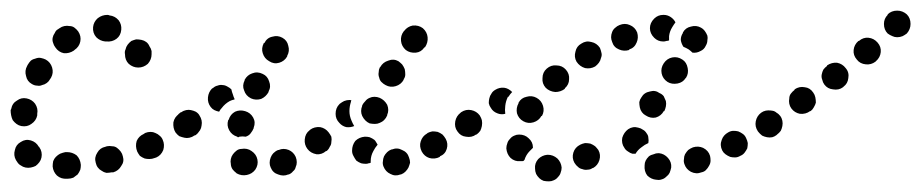

<svg xmlns="http://www.w3.org/2000/svg" viewBox="-27 -309 1732 361"><path d="M119 19Q122 15 124 10Q125 6 125 1Q124 -10 117 -17Q109 -23 99 -23H96Q91 -22 86 -20Q82 -18 78 -14Q75 -11 73 -6Q72 -1 72 4Q73 14 80 21Q88 28 99 27H101Q106 27 111 25Q115 22 119 19ZM204 -15Q203 -20 200 -24Q197 -28 193 -31Q189 -34 184 -34Q179 -35 174 -34L171 -33Q161 -31 156 -22Q150 -13 153 -3Q154 2 157 6Q160 10 164 12Q168 15 173 16Q178 16 183 15H186Q196 12 201 3Q207 -5 204 -15ZM21 6Q26 7 31 6Q36 5 40 3Q44 0 47 -4Q50 -8 51 -13Q52 -18 51 -23Q50 -28 47 -32Q47 -33 46 -33Q41 -42 31 -45Q21 -48 12 -42Q3 -37 1 -27Q-2 -17 3 -8Q4 -6 5 -5Q8 0 12 2Q16 5 21 6ZM279 -46Q277 -51 273 -54Q270 -57 265 -59Q261 -61 256 -61Q251 -61 246 -59L243 -57Q234 -53 230 -44Q227 -34 231 -24Q233 -20 236 -16Q240 -13 245 -11Q249 -10 254 -10Q259 -10 264 -12L267 -13Q276 -17 280 -27Q283 -37 279 -46ZM347 -90Q341 -99 331 -100Q321 -102 312 -96L310 -95Q301 -89 299 -79Q298 -68 303 -60Q306 -56 310 -53Q315 -51 320 -50Q324 -49 329 -50Q334 -51 338 -54L341 -55Q349 -61 351 -71Q353 -82 347 -90ZM-3 -83Q0 -79 4 -76Q8 -73 13 -72Q24 -70 32 -76Q41 -82 43 -92V-95Q45 -105 39 -114Q33 -122 23 -124Q13 -126 5 -120Q-4 -115 -6 -104L-7 -102Q-7 -97 -6 -92Q-5 -87 -3 -83ZM33 -151Q38 -148 43 -148Q48 -147 52 -149Q57 -150 61 -153Q65 -156 67 -160L69 -163Q74 -172 71 -182Q68 -192 59 -197Q55 -199 50 -200Q45 -201 40 -199Q35 -198 31 -195Q28 -192 25 -187L24 -185Q19 -176 22 -166Q24 -156 33 -151ZM248 -230Q244 -233 239 -234Q234 -235 229 -235Q225 -234 220 -232Q216 -229 213 -225Q210 -221 209 -216Q207 -212 208 -207Q208 -196 215 -189Q223 -182 233 -182Q243 -182 251 -189Q258 -197 258 -207Q258 -210 258 -213Q257 -218 254 -222Q252 -227 248 -230ZM72 -238Q71 -233 73 -228Q74 -224 77 -220Q83 -211 93 -209Q103 -208 112 -214Q113 -215 113 -215Q122 -221 124 -231Q126 -241 120 -250Q117 -254 113 -257Q109 -260 104 -260Q99 -261 94 -260Q89 -259 85 -256Q84 -255 82 -254Q78 -252 76 -247Q73 -243 72 -238ZM148 -258Q147 -247 154 -239Q161 -232 171 -231Q172 -231 173 -231Q184 -230 192 -236Q200 -242 201 -253Q202 -263 196 -271Q189 -279 179 -280Q177 -281 175 -281Q165 -281 157 -275Q149 -268 148 -258Z M529 5Q531 1 531 -4Q531 -9 529 -14Q525 -23 516 -27Q506 -31 497 -27H496Q491 -25 487 -21Q484 -18 482 -13Q480 -8 480 -3Q480 2 482 6Q486 16 496 19Q506 23 515 19H516Q521 17 524 13Q528 10 529 5ZM453 10Q459 1 457 -9Q455 -19 446 -25Q446 -25 446 -25Q442 -28 437 -29Q432 -30 427 -29Q422 -29 418 -26Q414 -23 411 -19Q408 -15 407 -10Q406 -5 407 -1Q407 4 410 9Q413 13 417 16Q417 16 418 17Q427 22 437 20Q447 18 453 10ZM741 6Q743 1 744 -3Q744 -8 742 -13Q739 -23 729 -27Q720 -32 710 -28H709Q704 -26 701 -23Q697 -19 695 -15Q693 -10 693 -6Q692 -1 694 4Q698 14 707 18Q716 23 726 19H727Q732 17 735 14Q739 10 741 6ZM643 -7Q640 -11 638 -15Q635 -20 635 -25V-26Q635 -36 641 -44Q648 -51 659 -52Q664 -52 668 -51Q673 -49 677 -46Q679 -44 680 -42Q682 -39 683 -37Q678 -31 675 -25Q670 -16 670 -6Q670 -4 670 -3Q668 -2 666 -2Q664 -1 661 -1Q656 -1 652 -2Q647 -4 643 -7ZM811 -48Q808 -53 805 -56Q801 -59 796 -61Q791 -62 786 -62Q781 -61 777 -59L776 -58Q767 -53 764 -43Q761 -34 766 -24Q771 -15 780 -12Q790 -9 800 -14V-15Q810 -19 813 -29Q816 -39 811 -48ZM596 -42Q597 -47 596 -52Q594 -56 591 -60Q585 -68 575 -70Q564 -71 556 -65L555 -64Q547 -58 546 -47Q545 -37 551 -29Q557 -21 568 -19Q578 -18 586 -25H587Q591 -28 593 -33Q596 -37 596 -42ZM402 -83 403 -84Q406 -94 415 -99Q424 -103 434 -100Q444 -97 449 -88Q454 -79 450 -69V-68Q448 -63 444 -58Q441 -54 435 -52Q429 -53 423 -52Q422 -51 421 -51Q420 -51 420 -51Q419 -52 419 -52Q409 -55 404 -64Q399 -73 402 -83ZM879 -72Q880 -77 879 -82Q878 -87 875 -91Q869 -100 859 -101Q849 -103 840 -97H839Q831 -91 829 -81Q827 -70 833 -62Q839 -53 849 -52Q860 -50 868 -56H869Q873 -59 876 -63Q878 -67 879 -72ZM348 -92Q346 -96 341 -99Q337 -101 332 -102Q328 -103 323 -102Q318 -101 314 -98H313Q304 -92 302 -82Q301 -71 306 -63Q309 -59 313 -56Q318 -53 322 -52Q327 -52 332 -53Q337 -54 341 -56L342 -57Q351 -63 352 -73Q354 -83 348 -92ZM632 -121Q631 -121 630 -121Q625 -121 620 -119Q616 -117 612 -114L611 -113Q604 -106 604 -95Q604 -85 611 -78Q616 -72 624 -70Q632 -69 639 -72Q636 -77 634 -82Q630 -91 630 -100Q630 -109 633 -118V-119Q634 -120 634 -120Q633 -120 632 -121ZM668 -77Q673 -76 678 -76Q683 -76 687 -78Q692 -80 695 -83Q699 -87 701 -92V-93Q705 -102 701 -112Q696 -121 687 -125Q682 -127 677 -127Q672 -127 668 -125Q663 -123 660 -119Q656 -115 654 -111V-110Q650 -100 654 -91Q659 -81 668 -77ZM372 -143H373Q377 -147 382 -148Q387 -150 392 -149Q396 -149 401 -146Q405 -144 408 -141Q409 -136 411 -131Q412 -127 414 -123Q414 -123 414 -123Q414 -123 414 -122Q409 -121 405 -119Q396 -114 390 -106Q387 -103 385 -99Q380 -100 376 -102Q372 -104 369 -108Q363 -116 364 -126Q365 -136 372 -143ZM445 -124Q454 -120 464 -123Q473 -127 478 -136V-137Q483 -146 479 -156Q476 -166 467 -170Q457 -175 447 -171Q438 -168 433 -159V-158Q428 -148 432 -139Q435 -129 445 -124ZM686 -163Q687 -158 690 -155Q694 -151 698 -149Q707 -144 717 -147Q727 -150 732 -159V-160Q735 -164 735 -169Q735 -174 734 -179Q732 -184 729 -188Q726 -191 722 -194Q713 -199 703 -195Q693 -192 688 -183L687 -182Q685 -178 685 -173Q684 -168 686 -163ZM479 -194Q488 -188 498 -191Q508 -194 513 -203V-204Q518 -213 515 -223Q513 -233 504 -238Q495 -243 485 -240Q475 -238 470 -228H469Q464 -218 467 -209Q470 -199 479 -194ZM736 -215Q744 -209 755 -210Q765 -211 771 -220H772Q778 -229 777 -239Q776 -249 768 -256Q760 -262 749 -261Q739 -259 733 -251L732 -250Q726 -242 727 -232Q728 -222 736 -215Z M1022 24Q1026 20 1027 16Q1029 11 1029 6Q1028 -4 1021 -11Q1013 -18 1003 -18H1002Q992 -17 985 -10Q978 -2 979 8Q979 13 981 18Q983 22 987 26Q990 29 995 31Q1000 32 1005 32Q1010 32 1014 30Q1019 28 1022 24ZM1226 23Q1230 20 1232 16Q1234 11 1235 6Q1236 -4 1229 -12Q1222 -20 1212 -21H1211Q1206 -21 1202 -19Q1197 -18 1193 -15Q1189 -11 1187 -7Q1185 -3 1185 2Q1184 13 1190 21Q1197 28 1207 29H1208Q1213 30 1218 28Q1222 27 1226 23ZM1306 3Q1309 -2 1309 -7Q1309 -12 1308 -16Q1305 -26 1295 -31Q1286 -35 1276 -32Q1271 -30 1267 -27Q1264 -24 1261 -19Q1259 -15 1259 -10Q1258 -5 1260 0Q1263 9 1272 14Q1282 19 1292 15Q1297 14 1300 11Q1304 7 1306 3ZM1098 -27Q1095 -31 1092 -34Q1088 -37 1083 -39Q1078 -40 1073 -40Q1068 -39 1064 -37Q1054 -32 1051 -22Q1048 -12 1053 -3Q1056 2 1060 5Q1063 8 1068 9Q1073 11 1078 10Q1083 10 1087 7H1088Q1097 2 1100 -8Q1103 -18 1098 -27ZM925 -30Q925 -35 927 -40Q928 -44 932 -48Q935 -52 940 -54Q944 -56 949 -56Q960 -56 967 -49Q975 -42 975 -32Q975 -32 975 -31Q975 -31 975 -31Q972 -28 969 -25Q962 -18 959 -8Q958 -8 958 -7Q957 -6 955 -6Q953 -6 951 -6Q941 -5 933 -12Q926 -19 925 -30ZM1378 -30Q1379 -35 1379 -40Q1378 -45 1376 -49Q1374 -54 1370 -57Q1366 -60 1361 -62Q1357 -63 1352 -63Q1347 -63 1342 -60Q1333 -55 1330 -46Q1326 -36 1331 -26Q1333 -22 1337 -19Q1341 -16 1346 -14Q1350 -13 1355 -13Q1360 -13 1365 -16Q1370 -18 1373 -22Q1376 -26 1378 -30ZM1147 -31Q1144 -35 1143 -40Q1142 -45 1143 -50Q1146 -60 1154 -66Q1163 -72 1173 -69Q1178 -68 1182 -65Q1186 -63 1189 -58Q1192 -54 1192 -50Q1193 -45 1192 -40Q1185 -37 1179 -32Q1172 -27 1168 -20Q1167 -20 1165 -20Q1164 -20 1162 -20Q1158 -21 1154 -24Q1149 -27 1147 -31ZM1439 -91Q1436 -95 1432 -98Q1428 -101 1423 -101Q1418 -102 1413 -101Q1408 -100 1404 -97Q1396 -91 1394 -81Q1392 -71 1398 -62Q1401 -58 1405 -55Q1409 -53 1414 -52Q1419 -51 1424 -52Q1429 -53 1433 -56Q1442 -62 1443 -73Q1445 -83 1439 -91ZM868 -57H869Q873 -60 875 -64Q878 -68 879 -73Q880 -78 879 -83Q878 -87 875 -92Q869 -100 859 -102Q849 -104 840 -98Q836 -95 833 -90Q830 -86 829 -81Q829 -76 830 -72Q831 -67 833 -63Q839 -54 850 -52Q860 -51 868 -56ZM957 -81Q966 -76 976 -79Q986 -82 991 -91H992Q997 -100 994 -110Q991 -120 982 -125Q973 -130 963 -127Q953 -125 948 -116V-115Q943 -106 945 -96Q948 -86 957 -81ZM1176 -107Q1177 -102 1180 -98Q1183 -94 1187 -92Q1196 -86 1206 -88Q1216 -91 1221 -100H1222Q1224 -104 1225 -109Q1226 -114 1225 -119Q1223 -124 1221 -128Q1218 -132 1213 -134Q1205 -140 1195 -137Q1184 -135 1179 -126Q1176 -122 1175 -117Q1175 -112 1176 -107ZM921 -144Q912 -145 904 -140Q899 -137 897 -133Q894 -129 893 -124Q892 -120 892 -115Q893 -110 896 -106Q900 -99 908 -96Q915 -93 923 -95Q922 -102 923 -110Q924 -119 928 -127H929Q932 -132 936 -136Q929 -143 921 -144ZM999 -144Q1006 -137 1017 -136Q1027 -136 1035 -142V-143Q1043 -150 1043 -160Q1044 -170 1037 -178Q1030 -186 1019 -186Q1009 -187 1001 -180Q993 -173 993 -162Q992 -152 999 -144ZM1228 -155Q1236 -150 1247 -152Q1257 -154 1262 -162L1263 -163Q1268 -171 1266 -181Q1264 -192 1256 -197Q1247 -203 1237 -201Q1227 -199 1221 -190Q1215 -181 1217 -171Q1219 -161 1228 -155ZM1057 -193Q1063 -184 1073 -181Q1083 -179 1092 -184Q1096 -187 1099 -191Q1102 -195 1103 -200Q1105 -205 1104 -209Q1103 -214 1101 -219Q1095 -228 1085 -230Q1075 -233 1066 -227Q1057 -222 1055 -212Q1052 -202 1057 -193ZM1257 -247V-248Q1262 -257 1272 -259Q1282 -262 1291 -257Q1295 -255 1298 -251Q1301 -247 1303 -242Q1304 -238 1303 -233Q1303 -228 1300 -223Q1297 -216 1290 -213Q1283 -209 1275 -210Q1272 -213 1268 -216Q1263 -219 1258 -221Q1254 -227 1253 -234Q1253 -241 1257 -247ZM1124 -249Q1122 -244 1122 -239Q1122 -235 1124 -230Q1127 -220 1137 -216Q1146 -212 1156 -215V-216Q1166 -219 1170 -229Q1174 -238 1171 -248Q1167 -258 1157 -262Q1148 -266 1138 -262Q1133 -260 1130 -257Q1126 -254 1124 -249ZM1221 -231H1220Q1210 -231 1203 -238Q1195 -246 1195 -256Q1195 -266 1203 -274Q1210 -281 1220 -281H1221Q1228 -281 1234 -277Q1240 -273 1243 -267Q1240 -263 1237 -258Q1232 -250 1231 -241Q1231 -237 1231 -233Q1228 -232 1226 -232Q1223 -231 1221 -231Z M1444 -72Q1445 -77 1444 -82Q1443 -87 1440 -91Q1437 -95 1433 -97Q1429 -100 1424 -101Q1419 -102 1414 -100Q1409 -99 1405 -96Q1400 -93 1398 -89Q1395 -85 1394 -80Q1394 -75 1395 -70Q1396 -65 1399 -61Q1402 -57 1406 -54Q1410 -52 1415 -51Q1420 -50 1425 -51Q1429 -52 1433 -55L1434 -56Q1438 -59 1441 -63Q1443 -67 1444 -72ZM1507 -116Q1507 -121 1506 -126Q1505 -131 1502 -135Q1496 -144 1486 -145Q1476 -147 1467 -141V-140Q1463 -137 1460 -133Q1457 -129 1457 -124Q1456 -119 1457 -114Q1458 -109 1461 -105Q1467 -97 1477 -95Q1488 -94 1496 -100H1497Q1501 -103 1503 -107Q1506 -112 1507 -116ZM1563 -181Q1557 -189 1547 -191Q1537 -192 1528 -186V-185Q1524 -182 1521 -178Q1519 -174 1518 -169Q1517 -164 1519 -159Q1520 -154 1523 -150Q1529 -142 1539 -141Q1550 -139 1558 -145L1559 -146Q1567 -152 1568 -162Q1570 -173 1563 -181ZM1623 -229Q1616 -237 1606 -238Q1596 -239 1588 -232H1587Q1579 -225 1578 -215Q1577 -205 1584 -197Q1590 -189 1601 -188Q1611 -187 1619 -193L1620 -194Q1628 -201 1629 -211Q1630 -221 1623 -229ZM1678 -282Q1670 -289 1660 -289Q1649 -289 1642 -282V-281Q1635 -274 1635 -264Q1635 -253 1642 -246Q1646 -243 1651 -241Q1655 -239 1660 -239Q1665 -239 1670 -241Q1674 -243 1678 -246Q1685 -254 1685 -264Q1685 -275 1678 -282Z"/></svg>

Font: FRB American Cursive Guidelines Arrows Dotted Black
Style: Bold Italic
Weight: 900
Italic angle: -25°
Version: Version 2.0;Modular Font Editor K font №1